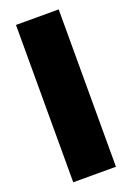

<svg xmlns="http://www.w3.org/2000/svg" viewBox="-141 -780 573 834"><g transform="rotate(-20 145.5 -363.5)"><path d="M244.3 -727.3V0H46.9V-727.3Z"/></g></svg>

Font: Karasuma Gothic
Style: Black
Weight: 900
Designer: Rasmus Andersson / Ryoko Nishizuka
Foundry: Genbu
Version: Version 1.00